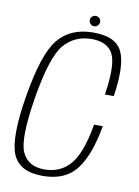

<svg xmlns="http://www.w3.org/2000/svg" viewBox="-86 -814 635 876"><g transform="rotate(10 232.0 -375.5)"><path d="M172.5 4.5Q277.5 4.5 329 -62.5Q380.5 -129.5 404.5 -266.5H364Q341.5 -134 296.2 -80Q251 -26 176 -26Q99.5 -26 72.5 -86.2Q45.5 -146.5 77 -339Q109.5 -536 159 -592.8Q208.5 -649.5 285.5 -649.5Q361 -649.5 385.8 -598.8Q410.5 -548 389 -410.5H430Q452 -552 423.5 -616Q395 -680 289 -680Q183 -680 126 -610.2Q69 -540.5 36 -339Q3.5 -142.5 34.5 -69Q65.5 4.5 172.5 4.5ZM285.5 -708.5Q296 -708.5 303 -716Q310 -723.5 310 -733Q310 -743 302.8 -749.8Q295.5 -756.5 286 -756.5Q276 -756.5 269 -749.8Q262 -743 262 -733Q262 -723 269 -715.8Q276 -708.5 285.5 -708.5Z"/></g></svg>

Font: Anybody SemiCondensed ExtraLight
Style: Italic
Weight: 250
Width: 4
Italic angle: -10°
Version: Version 1.113;gftools[0.9.25]